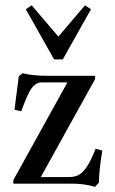

<svg xmlns="http://www.w3.org/2000/svg" viewBox="-20 -705 441 737"><path d="M187.5 -477.1 79.1 -669.4 101.6 -684.6 204.1 -564.5 306.2 -684.6 329.1 -669.4 221.2 -477.1ZM344.7 12.2Q304.2 0 257.3 0H31.2V-13.7L238.8 -388.7H138.7Q116.2 -388.7 98.6 -362.3Q85 -342.3 61.5 -277.8L35.6 -283.7L52.2 -412.6L66.9 -423.8Q106.4 -414.1 161.1 -414.1H345.2V-401.9L136.7 -25.4H244.1Q266.6 -25.4 282 -33.4Q297.4 -41.5 313.5 -65.2Q329.6 -88.9 346.7 -133.8L372.6 -127Q359.9 -49.8 359.9 -4.4Z"/></svg>

Font: Elstob 18pt Medium
Style: Regular
Weight: 500
Designer: Peter S. Baker
Version: Version 1.015